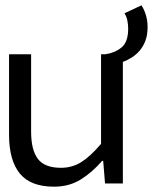

<svg xmlns="http://www.w3.org/2000/svg" viewBox="-20 -690 590 722"><path d="M14 -184Q14 -87 54.5 -37.5Q95 12 183 12Q240 12 283.5 -15Q327 -42 364 -85H368L375 0H442V-457Q460 -464 476.5 -474.5Q493 -485 506 -500.5Q519 -516 527 -537.5Q535 -559 535 -588Q535 -611 529 -632Q523 -653 512 -670L448 -640Q456 -628 459 -612.5Q462 -597 462 -582Q462 -532 437 -511.5Q412 -491 376 -486H360V-149Q319 -101 285 -80Q251 -59 209 -59Q148 -59 122.5 -92.5Q97 -126 97 -195V-486H14Z"/></svg>

Font: Codetta
Style: Regular
Weight: 400
Italic angle: -11°
Designer: Ulrich Proeller
Foundry: PROSA GmbH
Version: Version 2.00;September 29, 2018;FontCreator 11.5.0.2427 64-b